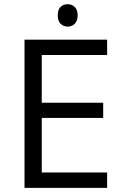

<svg xmlns="http://www.w3.org/2000/svg" viewBox="-20 -905 596 925"><path d="M496.1 0H98.1V-713.9H496.1V-640.1H181.2V-410.2H477.1V-336.9H181.2V-74.2H496.1ZM258.3 -831.1Q258.3 -858.9 272 -871.8Q285.6 -884.8 306.2 -884.8Q325.7 -884.8 339.8 -871.6Q354 -858.4 354 -831.1Q354 -803.7 339.8 -790.3Q325.7 -776.9 306.2 -776.9Q285.6 -776.9 272 -790.3Q258.3 -803.7 258.3 -831.1Z"/></svg>

Font: Open Sans ACDW
Style: acdw
Weight: 400
Foundry: Ascender Corporation
Version: Version 1.10